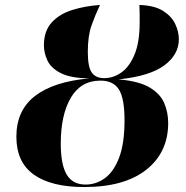

<svg xmlns="http://www.w3.org/2000/svg" viewBox="-20 -743 751 774"><path d="M319 11Q187 11 116.5 -39Q46 -89 46 -192Q46 -298 121 -356Q196 -414 340 -427Q264 -428 224.5 -448.5Q185 -469 171 -499.5Q157 -530 157 -560Q157 -618 188.5 -652.5Q220 -687 272 -703Q324 -719 383 -723Q364 -683 349 -640.5Q334 -598 334 -534Q334 -473 350 -450.5Q366 -428 400 -428Q437 -428 469.5 -451Q502 -474 522.5 -523.5Q543 -573 543 -652Q543 -668 543 -687.5Q543 -707 542 -723Q603 -721 637.5 -699Q672 -677 686.5 -646Q701 -615 701 -585Q701 -523 642.5 -479.5Q584 -436 458 -423Q540 -416 583 -390.5Q626 -365 642 -327.5Q658 -290 658 -247Q658 -129 570 -59Q482 11 319 11ZM325 1Q367 1 402.5 -24.5Q438 -50 460 -107Q482 -164 482 -258Q482 -346 459.5 -382Q437 -418 385 -418Q306 -418 265.5 -349Q225 -280 225 -164Q225 -79 249 -39Q273 1 325 1Z"/></svg>

Font: Noto Serif Display ExtraCondensed Black
Style: Italic
Weight: 900
Width: 2
Italic angle: -12°
Designer: Monotype Design Team
Foundry: Monotype Imaging Inc.
Version: Version 2.009